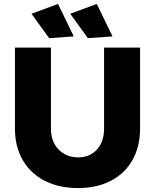

<svg xmlns="http://www.w3.org/2000/svg" viewBox="-20 -943 789 976"><path d="M377 -143Q436 -143 472.5 -182.5Q509 -222 509 -289V-701H692V-289Q692 -198 653.5 -129.5Q615 -61 543.5 -24Q472 13 376 13Q280 13 207.5 -24Q135 -61 95.5 -129.5Q56 -198 56 -289V-701H239V-289Q239 -223 278 -183Q317 -143 377 -143ZM275 -923 355 -758 230 -749 140 -873ZM472 -923 552 -758 427 -749 337 -873Z"/></svg>

Font: Gontserrat
Style: Bold
Weight: 700
Designer: Julieta Ulanovsky
Foundry: Julieta Ulanovsky
Version: Version 6.001